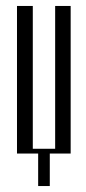

<svg xmlns="http://www.w3.org/2000/svg" viewBox="-20 -515 289 644"><path d="M37 -495H90V-16H165V-495H217V0H147V109H108V0H37Z"/></svg>

Font: Moniqa Cond Heading
Style: Regular
Weight: 400
Width: 3
Designer: Rajesh Rajput
Foundry: Rajesh Rajput
Version: Version 1.000